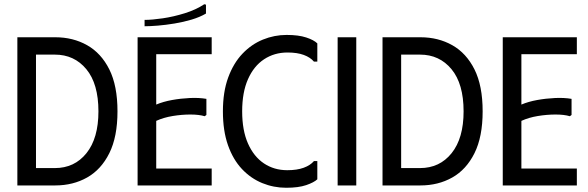

<svg xmlns="http://www.w3.org/2000/svg" viewBox="-20 -876 2777 907"><path d="M241 -700H62V0H241Q325 0 391.5 -37.5Q458 -75 496.5 -152.5Q535 -230 535 -350Q535 -471 496.5 -548Q458 -625 391.5 -662.5Q325 -700 241 -700ZM239 -82H150V-618H239Q331 -618 388 -549Q445 -480 445 -350Q445 -223 388.5 -152.5Q332 -82 239 -82Z M980 -700V-620H718V-382Q751 -396 792.5 -403.5Q834 -411 877 -413Q920 -415 955 -409V-333L947 -327Q920 -335 879.5 -335Q839 -335 796 -328Q753 -321 718 -305V-80H980V0H630V-700ZM945 -856 953 -854V-812Q924 -795 885.5 -783.5Q847 -772 805 -765Q763 -758 726 -755Q689 -752 663 -752V-782Q698 -782 749 -789.5Q800 -797 853 -813.5Q906 -830 945 -856Z M1033 -350Q1033 -442 1058 -510Q1083 -578 1125.5 -622.5Q1168 -667 1222 -689Q1276 -711 1334 -711Q1390 -711 1426.5 -699Q1463 -687 1479 -671V-585H1463Q1446 -605 1415 -616.5Q1384 -628 1338 -628Q1276 -628 1227.5 -596Q1179 -564 1151.5 -502Q1124 -440 1124 -350Q1124 -260 1151.5 -198Q1179 -136 1227 -104Q1275 -72 1337 -72Q1383 -72 1414.5 -83.5Q1446 -95 1463 -115H1479V-29Q1463 -14 1426.5 -1.5Q1390 11 1332 11Q1273 11 1219 -11Q1165 -33 1123 -77.5Q1081 -122 1057 -190Q1033 -258 1033 -350Z M1575 -700H1663V0H1575Z M1966 -700H1787V0H1966Q2050 0 2116.5 -37.5Q2183 -75 2221.5 -152.5Q2260 -230 2260 -350Q2260 -471 2221.5 -548Q2183 -625 2116.5 -662.5Q2050 -700 1966 -700ZM1964 -82H1875V-618H1964Q2056 -618 2113 -549Q2170 -480 2170 -350Q2170 -223 2113.5 -152.5Q2057 -82 1964 -82Z M2705 -700V-620H2443V-382Q2476 -396 2517.5 -403.5Q2559 -411 2602 -413Q2645 -415 2680 -409V-333L2672 -327Q2645 -335 2604.5 -335Q2564 -335 2521 -328Q2478 -321 2443 -305V-80H2705V0H2355V-700Z"/></svg>

Font: Phudu Light
Style: Regular
Weight: 400
Version: Version 1.005;gftools[0.9.23]